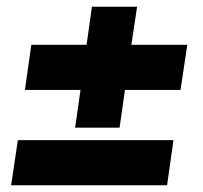

<svg xmlns="http://www.w3.org/2000/svg" viewBox="-20 -581 602 570"><path d="M536 -448 516 -314H351L335 -202H203L219 -314H54L73 -448H237L253 -561H387L370 -448ZM33 -165H495L476 -31H13Z"/></svg>

Font: Ezarion Extra Bold
Style: Italic
Weight: 800
Italic angle: -8°
Designer: Natanael Gama
Version: Version 1.001;PS 001.001;hotconv 1.0.70;makeotf.lib2.5.58329